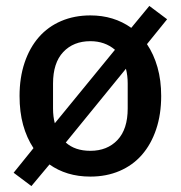

<svg xmlns="http://www.w3.org/2000/svg" viewBox="-20 -584 610 648"><path d="M26 -1 93 -84Q70 -119 58 -162.5Q46 -206 46 -260Q46 -322 63 -372.5Q80 -423 111 -458.5Q142 -494 186.5 -513Q231 -532 285 -532Q364 -532 423 -490L484 -564L544 -519L476 -435Q499 -401 511.5 -357Q524 -313 524 -260Q524 -198 507 -147.5Q490 -97 459 -61.5Q428 -26 383.5 -7Q339 12 285 12Q244 12 209.5 1.5Q175 -9 147 -29L86 44ZM285 -75Q342 -75 376.5 -111.5Q411 -148 411 -218V-302Q411 -329 405 -352L202 -103Q233 -75 285 -75ZM159 -218Q159 -190 165 -168L368 -416Q334 -445 285 -445Q228 -445 193.5 -408.5Q159 -372 159 -302Z"/></svg>

Font: IBM Plex Sans Thai Medm
Style: Regular
Weight: 500
Designer: Mike Abbink, Paul van der Laan, Pieter van Rosmalen, Ben Mitchell, Mark Frömberg
Foundry: Bold Monday
Version: Version 1.2